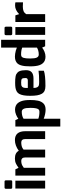

<svg xmlns="http://www.w3.org/2000/svg" viewBox="1144 -1969 1095 3423"><g transform="rotate(-90 1691.5 -257.5)"><path d="M37 -610V-698Q37 -724 61 -724H166Q188 -724 188 -698V-610Q188 -599 182.5 -593Q177 -587 166 -587H61Q54 -587 48.5 -589.5Q43 -592 40 -597.5Q37 -603 37 -610ZM42 0V-531H182V0Z M272 0V-531H384L412 -474Q415 -476 420 -480Q442 -495 453.5 -502.5Q465 -510 485.5 -520Q506 -530 528 -534.5Q550 -539 577 -539Q680 -539 715 -470Q809 -539 906 -539Q1064 -539 1064 -352V0H924V-354Q924 -390 908.5 -408Q893 -426 865 -426Q852 -426 840 -425Q828 -424 816.5 -422Q805 -420 794.5 -417Q784 -414 774 -409.5Q764 -405 754.5 -398.5Q745 -392 735 -384Q735 -383 735.5 -378.5Q736 -374 736 -369Q736 -364 736 -359Q736 -354 736 -353V0H596V-354Q596 -372 592 -386Q588 -400 580 -408.5Q572 -417 561 -421.5Q550 -426 537 -426Q510 -426 489 -421Q468 -416 451 -406.5Q434 -397 412 -381V0Z M1147 270V-531H1262L1286 -478Q1315 -501 1359.5 -519Q1404 -537 1447 -537Q1486 -537 1515.5 -524Q1545 -511 1564.5 -488Q1584 -465 1597 -431Q1610 -397 1615 -357Q1620 -317 1620 -268Q1620 -227 1617.5 -194Q1615 -161 1608 -128.5Q1601 -96 1588.5 -72Q1576 -48 1557.5 -29.5Q1539 -11 1511 -1.5Q1483 8 1447 8Q1411 8 1366 -1.5Q1321 -11 1286 -26V270ZM1286 -122Q1338 -102 1411 -102Q1435 -102 1449 -113.5Q1463 -125 1471.5 -161Q1480 -197 1480 -262Q1480 -348 1463 -382.5Q1446 -417 1411 -417Q1337 -417 1286 -385Z M1695 -268Q1695 -337 1703.5 -383.5Q1712 -430 1728 -460.5Q1744 -491 1773 -507Q1802 -523 1837.5 -529Q1873 -535 1927 -535Q1963 -535 1988 -533.5Q2013 -532 2038.5 -527.5Q2064 -523 2080 -514.5Q2096 -506 2111 -491.5Q2126 -477 2134.5 -456.5Q2143 -436 2147.5 -407.5Q2152 -379 2152 -342Q2152 -272 2115 -240Q2078 -208 2004 -208H1835Q1835 -162 1848.5 -139.5Q1862 -117 1882.5 -112Q1903 -107 1947 -107Q2070 -107 2142 -118V-23Q2067 5 1870 5Q1819 5 1785.5 -10Q1752 -25 1732 -59Q1712 -93 1703.5 -143Q1695 -193 1695 -268ZM1835 -309H1968Q2012 -309 2012 -349Q2012 -399 1998.5 -413.5Q1985 -428 1935 -428Q1903 -428 1887.5 -425.5Q1872 -423 1857.5 -411.5Q1843 -400 1838.5 -376Q1834 -352 1835 -309Z M2220 -263Q2220 -318 2224 -357.5Q2228 -397 2239 -433Q2250 -469 2269 -491Q2288 -513 2319 -526Q2350 -539 2393 -539Q2416 -539 2444 -535Q2472 -531 2501.5 -523Q2531 -515 2554 -504V-785H2694V0H2578L2554 -54Q2525 -30 2481 -12Q2437 6 2393 6Q2374 6 2357 3Q2340 0 2325.5 -6Q2311 -12 2298.5 -20.5Q2286 -29 2276 -41Q2266 -53 2257.5 -66.5Q2249 -80 2243 -96.5Q2237 -113 2232.5 -131.5Q2228 -150 2225.5 -171.5Q2223 -193 2221.5 -215.5Q2220 -238 2220 -263ZM2360 -268Q2360 -183 2377 -148.5Q2394 -114 2430 -114Q2467 -114 2498.5 -122.5Q2530 -131 2554 -146V-409Q2540 -415 2525.5 -418.5Q2511 -422 2496 -424.5Q2481 -427 2464.5 -428Q2448 -429 2430 -429Q2415 -429 2405 -425.5Q2395 -422 2386 -411.5Q2377 -401 2371.5 -383.5Q2366 -366 2363 -337.5Q2360 -309 2360 -268Z M2776 -610V-698Q2776 -724 2800 -724H2905Q2927 -724 2927 -698V-610Q2927 -599 2921.5 -593Q2916 -587 2905 -587H2800Q2793 -587 2787.5 -589.5Q2782 -592 2779 -597.5Q2776 -603 2776 -610ZM2781 0V-531H2921V0Z M3011 0V-531H3129L3151 -464Q3226 -536 3303 -536Q3346 -536 3362 -530V-395Q3334 -398 3285 -398Q3238 -398 3206.5 -385.5Q3175 -373 3151 -339V0Z"/></g></svg>

Font: Mina
Style: Bold
Weight: 700
Version: Version 1.000